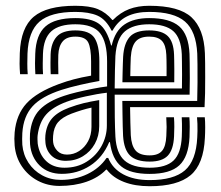

<svg xmlns="http://www.w3.org/2000/svg" viewBox="-20 -629 756 658"><path d="M184 8.2Q143.2 8.2 109.6 -9.6Q76 -27.5 54.9 -58.9Q33.8 -90.2 30.2 -130.5Q29.2 -142.2 29.2 -153.4Q29.2 -164.5 30.2 -175.2Q35.8 -236.5 71.1 -274.9Q106.5 -313.2 182 -341Q208.5 -350.8 233.2 -357.2Q258 -363.8 292.2 -369.8V-418.5Q292.2 -464 282.2 -483.8Q272.2 -503.5 238.2 -503.5Q208.5 -503.5 194.8 -487Q181 -470.5 179.8 -441Q179.5 -433.8 179.4 -414.2Q179.2 -394.8 180 -374.8H153.8Q152.8 -397.2 153 -414.5Q153.2 -431.8 153.5 -443.5Q155.2 -482.2 174.5 -503.5Q193.8 -524.8 238.2 -524.8Q286.5 -524.8 303.5 -499.4Q320.5 -474 320.5 -418.8V-351.5Q287.8 -345.8 253.5 -337.9Q219.2 -330 191 -321Q122.8 -299 91.5 -264.6Q60.2 -230.2 56.5 -173Q56 -163.8 55.9 -152.6Q55.8 -141.5 56.5 -132.8Q59.5 -98.8 77.4 -71.5Q95.2 -44.2 124.1 -28.4Q153 -12.5 188.8 -12.5Q238.2 -12.5 279.8 -32.5Q321.2 -52.5 345.2 -87.8H350.8Q365.8 -51.2 402.4 -31.5Q439 -11.8 492.8 -11.8Q575.2 -11.8 613.8 -45.2Q652.2 -78.8 656 -158Q656.5 -167.5 656.8 -179.9Q657 -192.2 656.6 -204.8Q656.2 -217.2 655.2 -227.2H681.8Q683.2 -213.5 683.2 -192.8Q683.2 -172 682.2 -157Q678 -66.2 633.1 -28.5Q588.2 9.2 492.8 9.2Q442.5 9.2 404.9 -5.4Q367.2 -20 345.8 -47.8H343.8Q318 -20.5 276.4 -6.1Q234.8 8.2 184 8.2ZM492.8 -33Q427.2 -33 395.8 -58.4Q364.2 -83.8 356.8 -141.8H354.2Q332 -89 288.6 -61Q245.2 -33 191.5 -33.2Q145.5 -33.2 116.2 -61.5Q87 -89.8 83 -134.8Q82.5 -142.5 82.4 -152.8Q82.2 -163 82.8 -170.8Q87.5 -223.5 115.9 -252.9Q144.2 -282.2 199.5 -300.5Q217 -306.5 242.9 -312.8Q268.8 -319 296.5 -324.5Q324.2 -330 347 -332.8V-418.2Q347 -484.5 323.1 -515.1Q299.2 -545.8 238.2 -545.8Q182.8 -545.8 156 -521.9Q129.2 -498 127.2 -444.2Q126.8 -429.8 126.5 -411.9Q126.2 -394 127.5 -374.8H101.2Q100 -394.8 100 -412.5Q100 -430.2 100.8 -444.8Q103.2 -509.8 135.8 -538.4Q168.2 -567 238.2 -567Q292 -567 319.2 -547.4Q346.5 -527.8 360.8 -473.2H362.8Q374.5 -523.2 406.6 -545.1Q438.8 -567 491.2 -567Q561.2 -567 593.9 -538.9Q626.5 -510.8 629.5 -444.2Q629.8 -436.5 630.1 -413.5Q630.5 -390.5 630.5 -361.1Q630.5 -331.8 629.8 -304.5H373Q372.8 -265.8 373.4 -226.8Q374 -187.8 375.5 -160.8Q378.8 -103.8 406.6 -79Q434.5 -54.2 492.8 -54.2Q549 -54.2 574.8 -78.9Q600.5 -103.5 603 -160.8Q603.5 -170.5 603.6 -181.8Q603.8 -193 603.6 -204.6Q603.5 -216.2 602.8 -227.2H629Q630.2 -213.2 630.2 -194.6Q630.2 -176 629.5 -159.2Q626.2 -91.8 594.5 -62.4Q562.8 -33 492.8 -33ZM201 -54.2Q244.5 -54.2 277.1 -74.9Q309.8 -95.5 328 -128.6Q346.2 -161.8 346.2 -199V-311.2Q313.5 -307.5 273.6 -298.6Q233.8 -289.8 208.2 -280.2Q161.2 -262.8 138 -236.4Q114.8 -210 109 -165.5Q108.2 -158.8 108.5 -150.6Q108.8 -142.5 109.2 -137Q114.5 -99.5 138.4 -76.9Q162.2 -54.2 201 -54.2ZM205.8 -77.8Q174.8 -77.8 156.6 -95.4Q138.5 -113 135.8 -139.2Q135 -147 135 -153.1Q135 -159.2 135.5 -165Q139.2 -201 158.2 -223.1Q177.2 -245.2 216.8 -260Q242.5 -269.5 266.4 -275.4Q290.2 -281.2 320 -286V-196.8Q320 -163.2 305 -136.2Q290 -109.2 264.1 -93.5Q238.2 -77.8 205.8 -77.8ZM209.5 -99.2Q232.2 -99.2 251.2 -111.4Q270.2 -123.5 281.9 -145Q293.5 -166.5 293.5 -194.2V-260.2Q277.5 -256.8 260.2 -251.5Q243 -246.2 225 -239.5Q193.2 -227.2 178.6 -209.8Q164 -192.2 162 -163.5Q161.2 -155.8 161.5 -150.8Q161.8 -145.8 162.2 -141.2Q164 -125.5 176.2 -112.4Q188.5 -99.2 209.5 -99.2ZM492.8 -75.2Q447.2 -75.2 426 -95.6Q404.8 -116 401.8 -163.2Q401.2 -176.8 400.6 -196.4Q400 -216 399.8 -238.5Q399.5 -261 399.2 -283.2H655.8Q656.8 -310.8 656.9 -345.4Q657 -380 656.8 -408.4Q656.5 -436.8 656 -445.5Q652.2 -522 614 -555.1Q575.8 -588.2 491.2 -588.2Q446.5 -588.2 415.4 -572.9Q384.2 -557.5 365.5 -523.8H362.5Q343 -562.8 314 -575.5Q285 -588.2 238.2 -588.2Q153.5 -588.2 115.4 -554.9Q77.2 -521.5 74.2 -445.5Q73.8 -429.2 73.6 -411.1Q73.5 -393 75 -374.8H48.8Q47.2 -394.8 47.1 -410.5Q47 -426.2 47.8 -446.8Q51.2 -534.5 95.9 -571.9Q140.5 -609.2 238.2 -609.2Q286.5 -609.2 314.9 -597.9Q343.2 -586.5 365 -560.5H367Q392.5 -586.2 422.6 -597.8Q452.8 -609.2 491.2 -609.2Q593.5 -609.2 636.1 -569.9Q678.8 -530.5 682.2 -446.8Q682.8 -435.8 683 -413.5Q683.2 -391.2 683.2 -363.8Q683.2 -336.2 682.8 -309.4Q682.2 -282.5 681 -261.8H425.8Q426.2 -232 426.8 -208.2Q427.2 -184.5 428.2 -165.8Q430.2 -130.5 444.4 -113.5Q458.5 -96.5 492.8 -96.5Q522 -96.5 535.2 -111.9Q548.5 -127.2 550 -163Q551 -179.8 551 -193.9Q551 -208 549.8 -227.2H576.2Q577.5 -210.2 577.4 -194.4Q577.2 -178.5 576.5 -161.5Q574.2 -115.5 554.9 -95.4Q535.5 -75.2 492.8 -75.2ZM373 -325.8H603.5Q604 -349.2 603.9 -374.2Q603.8 -399.2 603.5 -418.4Q603.2 -437.5 603 -443.5Q600.2 -499 573.8 -522.4Q547.2 -545.8 491.2 -545.8Q436.5 -545.8 408 -521.5Q379.5 -497.2 375.5 -437Q374.5 -416.8 373.9 -387.6Q373.2 -358.5 373 -325.8ZM577.2 -347H399.5Q399.8 -359.5 400.1 -376.9Q400.5 -394.2 401 -410.2Q401.5 -426.2 402 -434.8Q404.8 -480 424.4 -502.4Q444 -524.8 491.2 -524.8Q534.8 -524.8 554.8 -505.5Q574.8 -486.2 576.5 -441.8Q576.8 -436 577 -423Q577.2 -410 577.4 -390.9Q577.5 -371.8 577.2 -347ZM426.5 -368.2H550.8Q551 -383.5 550.9 -398Q550.8 -412.5 550.6 -424Q550.5 -435.5 550 -441.5Q548.5 -474.5 534.9 -489Q521.2 -503.5 491.2 -503.5Q460 -503.5 445.4 -487.2Q430.8 -471 428.2 -432.8Q427.8 -421 427.2 -403.6Q426.8 -386.2 426.5 -368.2Z"/></svg>

Font: Big Shoulders Inline Text Thin ExtraBold
Style: Regular
Weight: 800
Version: Version 2.002